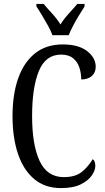

<svg xmlns="http://www.w3.org/2000/svg" viewBox="-20 -951 538 981"><path d="M291 10Q210 10 155 -36Q100 -82 72 -164.5Q44 -247 44 -358Q44 -469 73 -551Q102 -633 159 -678.5Q216 -724 301 -724Q381 -724 425 -690Q469 -656 469 -610Q469 -580 449 -562.5Q429 -545 395 -545Q395 -577 385.5 -606Q376 -635 353.5 -653.5Q331 -672 292 -672Q213 -672 178.5 -588Q144 -504 144 -358Q144 -211 182.5 -128.5Q221 -46 306 -46Q366 -46 399 -73.5Q432 -101 454 -138Q467 -128 467 -103Q467 -81 449 -54.5Q431 -28 392.5 -9Q354 10 291 10ZM248 -771Q240 -794 225 -820.5Q210 -847 194.5 -873Q179 -899 166 -918V-931H203Q224 -906 247.5 -880.5Q271 -855 289 -826Q307 -855 330.5 -880.5Q354 -906 375 -931H412V-918Q400 -899 384 -873Q368 -847 354 -820.5Q340 -794 331 -771Z"/></svg>

Font: Noto Serif Bengali ExtraCondensed
Style: Regular
Weight: 400
Width: 2
Designer: Juan Bruce, Universal Thirst, Indian Type Foundry and the Monotype Design Team.
Foundry: Monotype Imaging Inc.
Version: Version 2.003; ttfautohint (v1.8.4.7-5d5b)